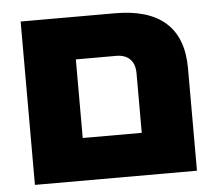

<svg xmlns="http://www.w3.org/2000/svg" viewBox="-47 -661 818 713"><g transform="rotate(-5 362.0 -304.5)"><path d="M55 0V-609H407Q532 -609 595.5 -552Q659 -495 659 -382V0ZM247 -158H467V-379Q467 -415 448.5 -433Q430 -451 398 -451H247Z"/></g></svg>

Font: Noto Sans Hebrew Black
Style: Regular
Weight: 900
Designer: Monotype Design Team
Foundry: Monotype Imaging Inc.
Version: Version 2.003